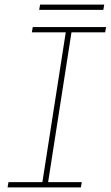

<svg xmlns="http://www.w3.org/2000/svg" viewBox="-20 -818 483 838"><path d="M13 0 17 -23H165L267 -677H119L123 -700H443L439 -677H292L190 -23H337L333 0ZM151 -775 155 -798H435L431 -775Z"/></svg>

Font: MuseoModerno Thin
Style: Italic
Weight: 100
Italic angle: -9°
Designer: Pablo Cosgaya, Héctor Gatti, Marcela Romero, and the Authors of The MuseoModerno Project.
Foundry: Omnibus-Type Team
Version: Version 1.003